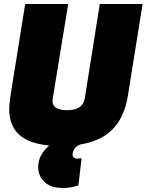

<svg xmlns="http://www.w3.org/2000/svg" viewBox="-20 -720 733 960"><path d="M284 10Q153 10 89.5 -35.5Q26 -81 26 -175Q26 -187 27.5 -202Q29 -217 32 -239L106 -700H321L244 -229Q233 -169 315 -169Q395 -169 404 -229L479 -700H693L619 -239Q598 -111 516.5 -50.5Q435 10 284 10ZM267 -21 387 0Q364 8 353.5 22.5Q343 37 343 53Q343 73 369 73Q376 73 381 72Q386 71 388 71L372 207Q353 213 334 216.5Q315 220 296 220Q234 220 202.5 190Q171 160 171 116Q171 72 198.5 36.5Q226 1 267 -21Z"/></svg>

Font: Georama Black
Style: Italic
Weight: 900
Italic angle: -9°
Designer: Jean-Baptiste Levee
Foundry: Production Type
Version: Version 1.000